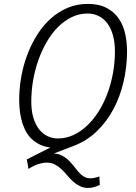

<svg xmlns="http://www.w3.org/2000/svg" viewBox="-20 -741 690 974"><path d="M425.3 -721.2Q481.9 -721.2 520.5 -700.9Q559.1 -680.7 582.5 -646.5Q606 -612.3 615.5 -567.6Q625 -522.9 624.5 -474.1Q623.5 -397 606 -322.8Q588.4 -248.5 554.4 -185.5Q520.5 -122.6 470.5 -74.5Q420.4 -26.4 354 -1L252.9 37.6Q267.1 37.6 280.8 42.5Q294.4 47.4 307.1 55.7Q321.3 64.9 332.3 76.4Q343.3 87.9 353 99.9Q362.8 111.8 371.8 123.3Q380.9 134.8 390.6 143.8Q400.4 152.8 411.9 158.2Q423.3 163.6 437.5 163.6Q448.7 163.6 461.7 160.6Q474.6 157.7 483.9 153.8L486.3 196.8Q471.7 204.1 456.5 208.3Q441.4 212.4 428.2 212.4Q403.3 212.4 384.5 202.9Q365.7 193.4 350.1 179.2Q334.5 165 320.6 148.2Q306.6 131.3 291.5 117.2Q276.4 103 258.5 93.5Q240.7 84 217.3 84Q198.2 84 174.6 91.3Q150.9 98.6 124.5 116.2L116.2 67.4L235.4 7.3Q201.7 2.9 176.8 -10.3Q151.9 -23.4 134 -43Q116.2 -62.5 105 -87.2Q93.8 -111.8 87.4 -139.2Q81.1 -166.5 78.9 -195.6Q76.7 -224.6 77.6 -252.4Q79.1 -307.1 90.1 -363.3Q101.1 -419.4 121.6 -471.4Q142.1 -523.4 171.6 -569.1Q201.2 -614.7 239.3 -648.4Q277.3 -682.1 324 -701.7Q370.6 -721.2 425.3 -721.2ZM424.8 -672.4Q381.8 -672.4 344 -654.1Q306.2 -635.7 274.4 -604Q242.7 -572.3 217.5 -529.1Q192.4 -485.8 174.8 -436.3Q157.2 -386.7 147.9 -332.8Q138.7 -278.8 138.7 -225.6Q138.7 -178.2 149.4 -143.1Q160.2 -107.9 178.7 -84.7Q197.3 -61.5 221.9 -50Q246.6 -38.6 273.9 -38.6Q314 -38.6 351.1 -55.4Q388.2 -72.3 420.4 -102.3Q452.6 -132.3 479 -173.6Q505.4 -214.8 523.9 -263.9Q542.5 -313 552.7 -367.9Q563 -422.9 563 -480Q563 -525.9 553 -561.8Q543 -597.7 524.9 -622.1Q506.8 -646.5 481.2 -659.4Q455.6 -672.4 424.8 -672.4Z"/></svg>

Font: Ufes Sans Light
Style: Italic
Weight: 200
Designer: Ricardo Esteves & Thais Bronze
Foundry: ProDesignUfes - Ricardo Esteves, Thais Bronze
Version: Version 2.0